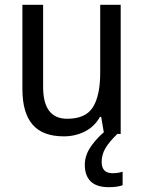

<svg xmlns="http://www.w3.org/2000/svg" viewBox="-20 -556 599 797"><path d="M481 -536V0H412L400 -71H395Q372 -30 332 -10Q292 10 245 10Q157 10 115 -39Q73 -88 73 -186V-536H159V-195Q159 -63 259 -63Q336 -63 366 -111.5Q396 -160 396 -255V-536ZM402 116Q402 163 447 163Q462 163 472 161Q482 159 489 157V213Q477 217 463.5 219Q450 221 432 221Q381 221 356.5 197Q332 173 332 128Q332 87 359.5 49Q387 11 420 -14L467 0Q433 33 417.5 59.5Q402 86 402 116Z"/></svg>

Font: Noto Sans Gujarati SemiCondensed
Style: Regular
Weight: 400
Width: 4
Designer: Jelle Bosma - Monotype Design Team, Universal Thirst
Foundry: Monotype Imaging Inc.
Version: Version 2.106; ttfautohint (v1.8.4.7-5d5b)